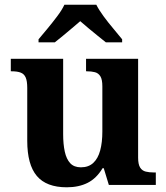

<svg xmlns="http://www.w3.org/2000/svg" viewBox="-20 -786 707 816"><path d="M263.7 10Q177.2 10 136.5 -38.2Q95.8 -86.5 95.8 -187.7V-412.1Q95.8 -441.5 89.2 -456.6Q82.7 -471.7 68.2 -477.3Q53.8 -483 29.5 -483H25.9V-536H248.4V-215.9Q248.4 -173.5 255.3 -141.7Q262.2 -109.8 278.5 -92.3Q294.8 -74.9 323.8 -74.9Q356.2 -74.9 376.4 -93.6Q396.6 -112.4 405.8 -146.6Q415 -180.8 415 -227V-419.1Q415 -448.2 406.6 -461.7Q398.2 -475.3 383.5 -479.1Q368.8 -483 349.3 -483H345.7V-536H567V-116Q567 -87.5 575.6 -73.9Q584.2 -60.3 599.5 -56.7Q614.8 -53 633.9 -53H642.2V0H442.6L420.9 -71.1H415.9Q390.1 -27.9 352.6 -9Q315 10 263.7 10ZM143.8 -619Q159.8 -638 181.4 -664Q203 -690 223.3 -717Q243.7 -744 253.7 -766H389.3Q400.3 -744 420.1 -717Q439.9 -690 462 -664Q484.1 -638 499.1 -619V-606H430Q416.2 -617 396.1 -633.2Q376 -649.3 356 -666.1Q336 -682.9 321 -696Q306 -682.9 285.9 -666.1Q265.9 -649.3 246.6 -633.2Q227.3 -617 213 -606H143.8Z"/></svg>

Font: Noto Serif Gurmukhi
Style: Regular
Weight: 400
Designer: Vaibhav Singh and the Monotype Design Team
Foundry: Monotype Imaging Inc.
Version: Version 2.003